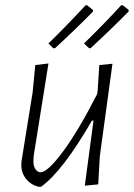

<svg xmlns="http://www.w3.org/2000/svg" viewBox="-20 -701 509 729"><path d="M299 -536Q377 -612 440 -681H446L469 -663L468 -657Q402 -590 324 -518H318ZM164 -536Q225 -595 305 -681H311L333 -663V-657Q267 -590 189 -518H182ZM164 -460 108 -110 107 -92Q106 -72 114 -59.5Q122 -47 134 -47Q161 -47 219.5 -126Q278 -205 349 -344L351 -360L357 -454L407 -459L359 -108L353 -1L302 4L335 -243H329Q218 -51 136 8H125Q96 0 78 -23Q60 -46 61 -78L62 -91L104 -351L114 -454Z"/></svg>

Font: Alegreya Sans Light
Style: Italic
Weight: 300
Italic angle: -7°
Designer: Juan Pablo del Peral
Foundry: Huerta Tipografica
Version: Version 2.007